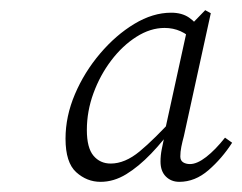

<svg xmlns="http://www.w3.org/2000/svg" viewBox="-20 -777 477 378"><path d="M178 -419Q151 -419 130 -438Q109 -457 109 -504Q109 -548 127.5 -591.5Q146 -635 177 -671.5Q208 -708 244.5 -730Q281 -752 317 -752Q338 -752 352 -742.5Q366 -733 378 -715L362 -696Q350 -709 335.5 -715.5Q321 -722 304 -722Q276 -722 248.5 -704.5Q221 -687 199 -658Q177 -629 164 -593.5Q151 -558 151 -521Q151 -486 164 -470.5Q177 -455 198 -455Q226 -455 255 -479Q284 -503 325 -548L332 -531H324Q302 -500 277.5 -474.5Q253 -449 228.5 -434Q204 -419 178 -419ZM333 -419Q317 -419 306.5 -429.5Q296 -440 296 -459Q296 -471 298.5 -483.5Q301 -496 304 -510L305 -521L349 -722L353 -725L384 -757L395 -751L342 -509Q339 -498 337 -488Q335 -478 335 -469Q335 -461 340.5 -457.5Q346 -454 354 -454Q368 -454 386 -468Q404 -482 423 -506L437 -496Q417 -465 390.5 -442Q364 -419 333 -419Z"/></svg>

Font: Source Serif 4 18pt Light
Style: Italic
Weight: 300
Italic angle: -12°
Designer: Frank Grießhammer
Foundry: Adobe Systems Incorporated
Version: Version 4.004;hotconv 1.0.116;makeotfexe 2.5.65601